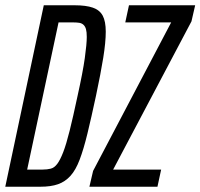

<svg xmlns="http://www.w3.org/2000/svg" viewBox="-21 -708 760 728"><path d="M-1 0 145 -688H262Q305 -688 331 -679Q357 -670 368.5 -648.5Q380 -627 380 -588Q380 -548 370.5 -489Q361 -430 343 -345Q325 -261 310.5 -201.5Q296 -142 281 -102.5Q266 -63 246 -41Q226 -19 199 -9.5Q172 0 132 0ZM82 -65H140Q158 -65 171.5 -68.5Q185 -72 196 -86.5Q207 -101 218.5 -130.5Q230 -160 243 -212Q256 -264 273 -344Q293 -434 300.5 -487.5Q308 -541 308 -568Q308 -587 305 -597.5Q302 -608 295.5 -614Q289 -620 279.5 -621.5Q270 -623 258 -623H201ZM318 0 332 -60 628 -623H454L468 -688H719L705 -627L408 -65H590L576 0Z"/></svg>

Font: Saira UltraCondensed Medium
Style: Italic
Weight: 500
Width: 1
Italic angle: -12°
Designer: Hector Gatti with collaboration of the Omnibus-Type team
Foundry: Omnibus-Type
Version: Version 1.101